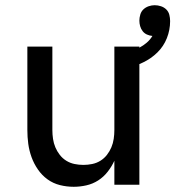

<svg xmlns="http://www.w3.org/2000/svg" viewBox="-20 -709 673 737"><path d="M263 8Q236 8 210 1.5Q184 -5 162.5 -20.5Q141 -36 125.5 -58.5Q110 -81 101 -106Q92 -131 88.5 -157Q85 -183 85 -210V-530H181V-210Q181 -193 183.5 -176Q186 -159 192.5 -143.5Q199 -128 209.5 -114.5Q220 -101 234.5 -92Q249 -83 266 -79.5Q283 -76 300 -76Q317 -76 334 -79.5Q351 -83 365.5 -92Q380 -101 390.5 -114.5Q401 -128 407.5 -143.5Q414 -159 416.5 -176Q419 -193 419 -210V-530H515V0H419V-92Q409 -70 393.5 -50Q378 -30 357 -16.5Q336 -3 311.5 2.5Q287 8 263 8ZM467 -446 451 -503Q467 -507 483.5 -512.5Q500 -518 515 -526Q530 -534 543 -545Q556 -556 565 -571Q554 -572 544 -576.5Q534 -581 527.5 -589.5Q521 -598 518 -608.5Q515 -619 515 -630Q515 -641 518.5 -653Q522 -665 530.5 -673Q539 -681 550.5 -685Q562 -689 574 -689Q586 -689 598 -685Q610 -681 618.5 -672.5Q627 -664 630 -652Q633 -640 633 -628Q633 -594 620.5 -562.5Q608 -531 584 -507.5Q560 -484 529.5 -469.5Q499 -455 467 -446Z"/></svg>

Font: Iosevka Curly Medium Extended
Style: Regular
Weight: 500
Width: 7
Monospace: yes
Designer: Belleve Invis
Foundry: Belleve Invis
Version: Version 11.1.0; ttfautohint (v1.8.3)